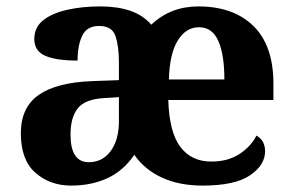

<svg xmlns="http://www.w3.org/2000/svg" viewBox="-20 -569 915 599"><path d="M202 10Q136 10 90.5 -30Q45 -70 45 -153Q45 -234 101 -273Q157 -312 269 -316L351 -319V-374Q351 -424 340.5 -456Q330 -488 289 -488Q251 -488 236.5 -457.5Q222 -427 222 -380Q155 -380 121 -395Q87 -410 87 -447Q87 -484 115 -506Q143 -528 190 -538.5Q237 -549 293 -549Q346 -549 386 -535.5Q426 -522 452 -492Q512 -549 599 -549Q708 -549 770.5 -488Q833 -427 833 -308V-257H505Q508 -157 542.5 -111Q577 -65 639 -65Q691 -65 727 -88.5Q763 -112 780 -146Q807 -131 807 -97Q807 -54 760 -22Q713 10 612 10Q539 10 485 -15Q431 -40 399 -86Q365 -36 315 -13Q265 10 202 10ZM680 -321Q680 -399 661 -441.5Q642 -484 601 -484Q560 -484 534.5 -442.5Q509 -401 507 -321ZM257 -63Q300 -63 325.5 -98Q351 -133 351 -191V-266L306 -263Q246 -260 223 -231.5Q200 -203 200 -149Q200 -63 257 -63Z"/></svg>

Font: Noto Serif Thai
Style: Bold
Weight: 700
Designer: Monotype Design Team
Foundry: Monotype Imaging Inc.
Version: Version 2.002; ttfautohint (v1.8.4.7-5d5b)